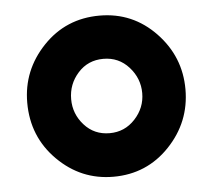

<svg xmlns="http://www.w3.org/2000/svg" viewBox="-42 -528 660 584"><g transform="rotate(-5 288.0 -236.0)"><path d="M40 -237Q40 -336 109.5 -409Q179 -482 282 -482Q383 -482 453 -409Q523 -336 523 -236Q523 -136 453.5 -63Q384 10 282 10Q183 10 111.5 -61.5Q40 -133 40 -237ZM174 -236Q174 -191 204.5 -157Q235 -123 282 -123Q328 -123 359.5 -157Q391 -191 391 -236Q391 -281 360 -315.5Q329 -350 282 -350Q235 -350 204.5 -316Q174 -282 174 -236Z"/></g></svg>

Font: Coval
Style: ExtraBold
Weight: 800
Foundry: Context Ltd
Version: Version 001.000